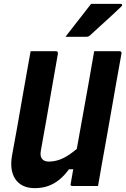

<svg xmlns="http://www.w3.org/2000/svg" viewBox="-20 -966 654 997"><path d="M489 0Q466 0 444 0Q422 0 400 0Q378 0 355 0Q354 0 352 -0.5Q350 -1 349 -2.5Q348 -4 347 -5Q346 -6 346 -8Q346 -10 347 -11Q362 -97 377 -183Q392 -269 408 -355.5Q424 -442 439 -528Q454 -614 469 -700Q492 -700 514 -700Q536 -700 558 -700Q580 -700 602 -700Q605 -700 607 -698.5Q609 -697 610.5 -694.5Q612 -692 611 -689Q598 -617 585 -544Q572 -471 559.5 -398.5Q547 -326 534 -253.5Q521 -181 508 -109Q503 -79 498 -51.5Q493 -24 489 0ZM161 11Q125 11 99.5 -1.5Q74 -14 59 -37Q44 -60 40 -90Q36 -120 42 -156Q56 -230 69 -304Q82 -378 95 -452.5Q108 -527 121 -600Q125 -625 130 -650Q135 -675 139 -700Q173 -700 206 -700Q239 -700 272 -700Q275 -700 277 -698.5Q279 -697 280 -694.5Q281 -692 281 -689Q266 -606 251.5 -521Q237 -436 222 -351Q207 -266 192 -183Q187 -156 198 -141.5Q209 -127 233 -127Q260 -127 287 -136Q314 -145 346 -167.5Q378 -190 422 -230L384 -87H338Q315 -55 288 -33Q261 -11 229.5 0Q198 11 161 11ZM453 -946Q491 -946 512.5 -946Q534 -946 554.5 -946Q575 -946 607 -946Q613 -946 614 -941.5Q615 -937 610 -932Q588 -911 570.5 -895Q553 -879 536.5 -863.5Q520 -848 498.5 -829Q477 -810 446 -781Q444 -779 439.5 -777Q435 -775 429 -775Q407 -775 389 -775Q371 -775 354 -775Q337 -775 320 -775Q344 -806 365 -833Q386 -860 408 -888Q430 -916 453 -946Z"/></svg>

Font: RecMonoLinear Nerd Font Mono
Style: Bold Italic
Weight: 700
Italic angle: -10°
Monospace: yes
Version: Version 1.085; ttfautohint (v1.8.4.7-5d5b);Nerd Fonts 3.2.1